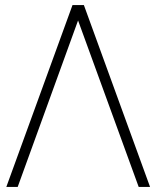

<svg xmlns="http://www.w3.org/2000/svg" viewBox="-20 -740 619 760"><path d="M267 -720 5 0H50L289 -659L529 0H574L312 -720Z"/></svg>

Font: Manrope
Style: Regular
Weight: 400
Designer: Mikhail Sharanda
Foundry: Mikhail Sharanda
Version: Version 4.503